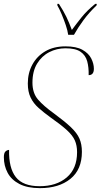

<svg xmlns="http://www.w3.org/2000/svg" viewBox="-29 -964 521 994"><path d="M178 10Q113 10 71.5 -11.5Q30 -33 10.5 -69.5Q-9 -106 -9 -150Q-9 -171 -1.5 -179Q6 -187 18 -188Q16 -94 53 -47Q90 0 176 0Q263 0 316.5 -45.5Q370 -91 370 -176Q370 -211 358.5 -237Q347 -263 317.5 -290Q288 -317 234 -355Q198 -381 171 -405Q144 -429 129.5 -459Q115 -489 115 -532Q115 -586 138.5 -629.5Q162 -673 205.5 -698.5Q249 -724 310 -724Q366 -724 398 -706Q430 -688 443.5 -661Q457 -634 457 -608Q457 -575 430 -575Q431 -615 422.5 -646.5Q414 -678 388 -696Q362 -714 310 -714Q265 -714 226 -694Q187 -674 163 -634.5Q139 -595 139 -536Q139 -482 168 -448.5Q197 -415 250 -377Q307 -335 338.5 -305Q370 -275 382.5 -246Q395 -217 395 -178Q395 -86 335.5 -38Q276 10 178 10ZM324 -784Q321 -806 311.5 -834Q302 -862 290.5 -889.5Q279 -917 268 -936V-944H276Q300 -907 314.5 -877Q329 -847 343 -809Q365 -839 393 -874Q421 -909 464 -944H472L471 -936Q432 -899 403 -859.5Q374 -820 354 -784Z"/></svg>

Font: Noto Serif Display SemiCondensed Thin
Style: Italic
Weight: 100
Width: 4
Italic angle: -12°
Designer: Monotype Design Team
Foundry: Monotype Imaging Inc.
Version: Version 2.009